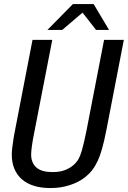

<svg xmlns="http://www.w3.org/2000/svg" viewBox="-20 -929 642 963"><path d="M217.8 -778.8H292L394 -865.7L461.9 -778.8H526.9L449.7 -908.7H345.7ZM232.9 14.2C268.6 14.2 300.3 9.3 330.1 -0.5C357.9 -9.3 386.2 -23.4 409.2 -42C434.6 -62.5 454.6 -88.4 470.7 -123.5C484.4 -153.3 498 -196.3 514.2 -279.8L601.1 -729H502L415 -279.8C406.2 -234.9 397.9 -199.7 391.1 -176.3C382.8 -147.9 376 -134.3 369.1 -124C356.4 -105 338.4 -90.8 316.9 -80.6C295.4 -70.3 273.4 -65.9 244.6 -65.9C207 -65.9 180.7 -73.2 163.1 -88.4C146.5 -102.5 136.2 -125 136.2 -152.8C136.2 -172.4 141.1 -211.9 150.9 -259.8C152.8 -269 154.3 -275.4 154.8 -279.8L242.2 -729H143.1L56.2 -279.8C49.8 -247.1 47.4 -233.4 43.5 -203.6C40.5 -181.6 39.1 -169.4 39.1 -153.8C39.1 -101.1 56.2 -59.1 89.8 -29.8C123.5 -0.5 171.4 14.2 232.9 14.2Z"/></svg>

Font: Hack
Style: Oblique
Weight: 400
Italic angle: -12°
Monospace: yes
Designer: Christopher Simpkins
Foundry: Christopher Simpkins
Version: Version 2.010